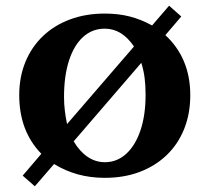

<svg xmlns="http://www.w3.org/2000/svg" viewBox="-20 -608 740 678"><path d="M577.1 -587.9 620.1 -549.8 564 -483.9Q651.9 -402.3 651.9 -272Q651.9 -206.5 630.4 -152.8Q608.9 -99.1 568.8 -60.5Q528.8 -22 473.4 -1Q418 20 350.1 20Q299.3 20 255.1 7.8Q210.9 -4.4 170.9 -28.8L103 49.8L60.1 12.2L126 -64.9Q47.9 -145 47.9 -272Q47.9 -335.9 69.6 -388.9Q91.3 -441.9 131.3 -480.2Q171.4 -518.6 227.1 -539.3Q282.7 -560.1 350.1 -560.1Q397.9 -560.1 438 -549.8Q478 -539.6 517.1 -518.1ZM453.1 -443.8Q410.6 -506.8 350.1 -506.8Q305.7 -506.8 273.4 -477.5Q241.2 -448.2 223.6 -394Q206.1 -339.8 206.1 -265.1Q206.1 -241.2 209 -217Q211.9 -192.9 216.8 -169.9ZM240.2 -108.9Q261.2 -73.2 289.3 -54.2Q317.4 -35.2 350.1 -35.2Q393.1 -35.2 425.5 -64.7Q458 -94.2 476.1 -147.9Q494.1 -201.7 494.1 -272.9Q494.1 -306.2 490.7 -332.8Q487.3 -359.4 479 -386.2Z"/></svg>

Font: BIZ UDPMincho
Style: Bold
Weight: 700
Designer: TypeBank Co., Ltd.
Foundry: Morisawa Inc.
Version: Version 1.06